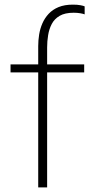

<svg xmlns="http://www.w3.org/2000/svg" viewBox="-20 -809 414 829"><path d="M145 0V-496.5H25.5V-531H145V-610Q145 -634.5 149 -659.8Q153 -685 163 -708Q173 -731 190.2 -749.5Q207.5 -768 233.2 -778.5Q259 -789 295 -789Q314 -789 327.2 -786.5Q340.5 -784 345.5 -781.5V-747Q339.5 -749.5 326.2 -751.8Q313 -754 298 -754Q260.5 -754 237.8 -740.8Q215 -727.5 203.5 -705.5Q192 -683.5 187.8 -657.2Q183.5 -631 183.5 -604.5V-531H343.5V-496.5H183.5V0Z"/></svg>

Font: Epilogue ExtraLight
Style: Regular
Weight: 250
Designer: Tyler Finck
Foundry: Etcetera Type Co
Version: Version 2.112